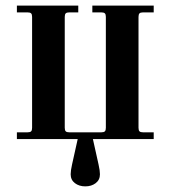

<svg xmlns="http://www.w3.org/2000/svg" viewBox="-20 -494 606 682"><path d="M40 0V-24H78Q87 -24 90.5 -27.5Q94 -31 94 -40V-434Q94 -443 90.5 -446.5Q87 -450 78 -450H40V-474H258V-450H226Q217 -450 213.5 -446.5Q210 -443 210 -434V-40Q210 -31 213.5 -27.5Q217 -24 226 -24H340Q349 -24 352.5 -27.5Q356 -31 356 -40V-434Q356 -443 352.5 -446.5Q349 -450 340 -450H308V-474H526V-450H488Q479 -450 475.5 -446.5Q472 -443 472 -434V-40Q472 -31 475.5 -27.5Q479 -24 488 -24H526V0H310L330 90Q335 112 335 125Q335 145 320 156.5Q305 168 283 168Q261 168 246 156.5Q231 145 231 125Q231 112 236 90L256 0Z"/></svg>

Font: Old Standard TT
Style: Bold
Weight: 700
Designer: Alexey Kryukov <alexios@thessalonica.org.ru>
Version: Version 2.2